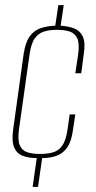

<svg xmlns="http://www.w3.org/2000/svg" viewBox="-20 -665 373 747"><path d="M107 62 123 -50Q92 -50 69 -58.5Q46 -67 35.5 -90.5Q25 -114 31 -160L72 -455Q79 -501 96 -524Q113 -547 138.5 -555.5Q164 -564 195 -565L207 -645H228L216 -565Q246 -563 268.5 -554.5Q291 -546 302 -523Q313 -500 306 -455L296 -380H273L284 -453Q290 -496 280.5 -516Q271 -536 250.5 -542.5Q230 -549 202 -549Q174 -549 152 -542.5Q130 -536 115.5 -516Q101 -496 95 -453L54 -163Q48 -120 57 -99.5Q66 -79 86.5 -72.5Q107 -66 135 -66Q165 -66 187 -72.5Q209 -79 223 -99.5Q237 -120 243 -163L251 -220H273L264 -160Q258 -114 241 -90.5Q224 -67 199 -58.5Q174 -50 144 -50L128 62Z"/></svg>

Font: Alumni Sans SC Thin
Style: Italic
Weight: 100
Italic angle: -8°
Designer: Robert E. Leuschke
Foundry: Robert E. Leuschke
Version: Version 1.016